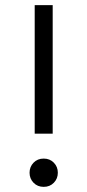

<svg xmlns="http://www.w3.org/2000/svg" viewBox="-20 -720 340 747"><path d="M150 7Q126 7 110.5 -9Q95 -25 95 -48Q95 -71 110.5 -87Q126 -103 150 -103Q174 -103 189.5 -87Q205 -71 205 -48Q205 -25 189.5 -9Q174 7 150 7ZM115 -700H185V-200H115Z"/></svg>

Font: Retni Sans
Style: Regular
Weight: 400
Designer: Vitaly Kuzmin
Foundry: ParaType Ltd.
Version: Version 1.00;March 2, 2019;FontCreator 11.5.0.2425 64-bit; t